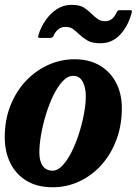

<svg xmlns="http://www.w3.org/2000/svg" viewBox="-22 -780 576 810"><path d="M-2 -201.5Q-2 -273 21.5 -333.2Q45 -393.5 86.2 -437.5Q127.5 -481.5 180.8 -505.8Q234 -530 293 -530Q354 -530 398.8 -503.8Q443.5 -477.5 467.8 -431Q492 -384.5 492 -323.5Q492 -251.5 469.2 -190.5Q446.5 -129.5 406.2 -84.5Q366 -39.5 313 -14.8Q260 10 200 10Q135 10 89.8 -17.5Q44.5 -45 21.2 -92.8Q-2 -140.5 -2 -201.5ZM144 -136.5Q144 -100.5 158.2 -80.2Q172.5 -60 200 -60Q221.5 -60 241.8 -81.8Q262 -103.5 279.8 -138.8Q297.5 -174 311 -216Q324.5 -258 332.2 -299.5Q340 -341 340 -374Q340 -410.5 327 -435.2Q314 -460 287 -460Q263.5 -460 242.2 -437.2Q221 -414.5 203 -377.5Q185 -340.5 171.8 -297Q158.5 -253.5 151.2 -211.2Q144 -169 144 -136.5ZM401.5 -597.5Q366 -597.5 346.8 -609.2Q327.5 -621 313 -634.5Q299.5 -647 287 -656.8Q274.5 -666.5 254 -666.5Q236 -666.5 223 -655.5Q210 -644.5 203 -627Q198 -620 189 -620H148Q139 -620 138.8 -623.8Q138.5 -627.5 141 -635Q151 -667 170.8 -695.2Q190.5 -723.5 218 -741.5Q245.5 -759.5 279 -759.5Q314.5 -759.5 332.2 -748Q350 -736.5 363.5 -722.5Q375.5 -710.5 389.2 -700.5Q403 -690.5 421 -690.5Q453.5 -690.5 469 -726Q472 -731.5 474.2 -734.2Q476.5 -737 483.5 -737H526.5Q533 -737 534 -734.5Q535 -732 533.5 -726Q519 -670.5 485 -634Q451 -597.5 401.5 -597.5Z"/></svg>

Font: Besley* Narrow
Style: Bold Italic
Weight: 700
Width: 4
Italic angle: -13°
Designer: Owen Earl
Foundry: indestructible type*
Version: Version 3.000; ttfautohint (v1.8.3)